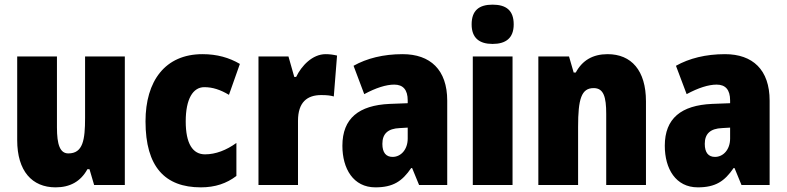

<svg xmlns="http://www.w3.org/2000/svg" viewBox="-20 -796 3385 826"><path d="M517 -553H346V-289C346 -194 337 -136 274 -136C238 -136 225 -174 225 -248V-553H54V-193C54 -60 118 10 219 10C281 10 327 -15 356 -68H365L385 0H517Z M844 10C906 10 955 -7 997 -39V-181C954 -150 908 -132 862 -132C809 -132 779 -178 779 -274C779 -370 810 -421 859 -421C895 -421 928 -410 965 -388L1012 -521C966 -548 914 -563 851 -563C690 -563 606 -447 606 -274C606 -78 690 10 844 10Z M1381 -563C1324 -563 1277 -513 1254 -465H1246L1221 -553H1092V0H1262V-276C1262 -357 1302 -387 1362 -387C1387 -387 1403 -385 1416 -381L1430 -557C1413 -561 1397 -563 1381 -563Z M1712 -563C1629 -563 1558 -545 1501 -513L1547 -391C1597 -418 1641 -432 1676 -432C1714 -432 1734 -410 1734 -364V-352L1656 -349C1524 -343 1453 -287 1453 -169C1453 -70 1500 10 1595 10C1671 10 1710 -16 1749 -73H1753L1783 0H1904V-363C1904 -496 1831 -563 1712 -563ZM1700 -245 1734 -247V-200C1734 -153 1705 -121 1669 -121C1641 -121 1625 -139 1625 -177C1625 -220 1648 -243 1700 -245Z M2099 -776C2041 -776 2009 -751 2009 -691C2009 -632 2043 -607 2099 -607C2156 -607 2190 -632 2190 -691C2190 -751 2158 -776 2099 -776ZM2185 -553H2014V0H2185Z M2594 -563C2530 -563 2485 -536 2457 -484H2448L2428 -553H2296V0H2467V-250C2467 -370 2481 -417 2534 -417C2577 -417 2588 -379 2588 -306V0H2759V-360C2759 -493 2696 -563 2594 -563Z M3099 -563C3016 -563 2945 -545 2888 -513L2934 -391C2984 -418 3028 -432 3063 -432C3101 -432 3121 -410 3121 -364V-352L3043 -349C2911 -343 2840 -287 2840 -169C2840 -70 2887 10 2982 10C3058 10 3097 -16 3136 -73H3140L3170 0H3291V-363C3291 -496 3218 -563 3099 -563ZM3087 -245 3121 -247V-200C3121 -153 3092 -121 3056 -121C3028 -121 3012 -139 3012 -177C3012 -220 3035 -243 3087 -245Z"/></svg>

Font: Noto Sans Hebrew Condensed Black
Style: Regular
Weight: 900
Width: 3
Designer: Monotype Design Team
Foundry: Monotype Imaging Inc.
Version: Version 2.004